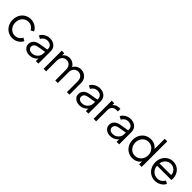

<svg xmlns="http://www.w3.org/2000/svg" viewBox="408 -2382 4018 4018"><g transform="rotate(45 2417.0 -372.5)"><path d="M55 -269Q55 -349 89 -412Q123 -475 183 -511.5Q243 -548 322 -548Q372 -548 416 -530Q460 -512 494 -481.5Q528 -451 545 -411L477 -376Q457 -419 416 -446Q375 -473 322 -473Q269 -473 226.5 -446.5Q184 -420 159.5 -373.5Q135 -327 135 -268Q135 -210 159.5 -163.5Q184 -117 226.5 -90Q269 -63 322 -63Q375 -63 415.5 -90Q456 -117 477 -162L545 -125Q528 -86 494 -55Q460 -24 416 -6Q372 12 322 12Q243 12 183 -25Q123 -62 89 -125.5Q55 -189 55 -269Z M645 -139Q645 -181 663 -215.5Q681 -250 719 -274Q757 -298 816 -308L1026 -343V-275L834 -243Q776 -233 750.5 -206Q725 -179 725 -142Q725 -106 753.5 -81Q782 -56 827 -56Q882 -56 923 -79.5Q964 -103 987 -143Q1010 -183 1010 -232V-368Q1010 -416 975 -446Q940 -476 884 -476Q835 -476 798 -451.5Q761 -427 743 -388L675 -425Q690 -459 722.5 -487Q755 -515 797 -531.5Q839 -548 884 -548Q943 -548 988.5 -525Q1034 -502 1059.5 -461.5Q1085 -421 1085 -368V0H1010V-107L1021 -96Q1007 -66 977.5 -41.5Q948 -17 908.5 -2.5Q869 12 822 12Q771 12 731 -7.5Q691 -27 668 -61Q645 -95 645 -139Z M1239 0V-536H1314V-434L1302 -449Q1324 -496 1367.5 -522Q1411 -548 1463 -548Q1525 -548 1575 -513Q1625 -478 1646 -422L1625 -421Q1645 -483 1694.5 -515.5Q1744 -548 1804 -548Q1858 -548 1903.5 -522Q1949 -496 1976.5 -450.5Q2004 -405 2004 -348V0H1929V-319Q1929 -368 1911.5 -402Q1894 -436 1864 -454.5Q1834 -473 1795 -473Q1757 -473 1726 -454.5Q1695 -436 1677 -401.5Q1659 -367 1659 -319V0H1584V-319Q1584 -368 1566.5 -402Q1549 -436 1519 -454.5Q1489 -473 1450 -473Q1411 -473 1380.5 -454.5Q1350 -436 1332 -401.5Q1314 -367 1314 -319V0Z M2125 -139Q2125 -181 2143 -215.5Q2161 -250 2199 -274Q2237 -298 2296 -308L2506 -343V-275L2314 -243Q2256 -233 2230.5 -206Q2205 -179 2205 -142Q2205 -106 2233.5 -81Q2262 -56 2307 -56Q2362 -56 2403 -79.5Q2444 -103 2467 -143Q2490 -183 2490 -232V-368Q2490 -416 2455 -446Q2420 -476 2364 -476Q2315 -476 2278 -451.5Q2241 -427 2223 -388L2155 -425Q2170 -459 2202.5 -487Q2235 -515 2277 -531.5Q2319 -548 2364 -548Q2423 -548 2468.5 -525Q2514 -502 2539.5 -461.5Q2565 -421 2565 -368V0H2490V-107L2501 -96Q2487 -66 2457.5 -41.5Q2428 -17 2388.5 -2.5Q2349 12 2302 12Q2251 12 2211 -7.5Q2171 -27 2148 -61Q2125 -95 2125 -139Z M2719 0V-536H2794V-448L2784 -461Q2803 -499 2841.5 -521Q2880 -543 2935 -543H2969V-468H2922Q2864 -468 2829 -432Q2794 -396 2794 -330V0Z M3035 -139Q3035 -181 3053 -215.5Q3071 -250 3109 -274Q3147 -298 3206 -308L3416 -343V-275L3224 -243Q3166 -233 3140.5 -206Q3115 -179 3115 -142Q3115 -106 3143.5 -81Q3172 -56 3217 -56Q3272 -56 3313 -79.5Q3354 -103 3377 -143Q3400 -183 3400 -232V-368Q3400 -416 3365 -446Q3330 -476 3274 -476Q3225 -476 3188 -451.5Q3151 -427 3133 -388L3065 -425Q3080 -459 3112.5 -487Q3145 -515 3187 -531.5Q3229 -548 3274 -548Q3333 -548 3378.5 -525Q3424 -502 3449.5 -461.5Q3475 -421 3475 -368V0H3400V-107L3411 -96Q3397 -66 3367.5 -41.5Q3338 -17 3298.5 -2.5Q3259 12 3212 12Q3161 12 3121 -7.5Q3081 -27 3058 -61Q3035 -95 3035 -139Z M3607 -268Q3607 -349 3641.5 -412Q3676 -475 3735.5 -511.5Q3795 -548 3871 -548Q3940 -548 3994 -518Q4048 -488 4079 -437L4067 -416V-757H4142V0H4067V-120L4079 -109Q4051 -51 3995.5 -19.5Q3940 12 3871 12Q3796 12 3736 -24.5Q3676 -61 3641.5 -124.5Q3607 -188 3607 -268ZM4067 -268Q4067 -326 4041.5 -372.5Q4016 -419 3972.5 -446Q3929 -473 3875 -473Q3822 -473 3779 -446Q3736 -419 3711.5 -373Q3687 -327 3687 -268Q3687 -210 3711.5 -163.5Q3736 -117 3778.5 -90Q3821 -63 3875 -63Q3929 -63 3972.5 -90Q4016 -117 4041.5 -163.5Q4067 -210 4067 -268Z M4274 -270Q4274 -351 4308 -413.5Q4342 -476 4400.5 -512Q4459 -548 4532 -548Q4590 -548 4635.5 -526.5Q4681 -505 4713 -468.5Q4745 -432 4762 -386.5Q4779 -341 4779 -293Q4779 -283 4778 -270.5Q4777 -258 4775 -245H4322V-315H4732L4696 -285Q4705 -340 4683.5 -383.5Q4662 -427 4622 -452.5Q4582 -478 4532 -478Q4482 -478 4439.5 -452Q4397 -426 4373 -379.5Q4349 -333 4354 -269Q4349 -205 4374.5 -157.5Q4400 -110 4444.5 -84Q4489 -58 4540 -58Q4599 -58 4639 -86Q4679 -114 4704 -156L4768 -122Q4752 -86 4719 -55.5Q4686 -25 4640.5 -6.5Q4595 12 4540 12Q4465 12 4404.5 -24.5Q4344 -61 4309 -125Q4274 -189 4274 -270Z"/></g></svg>

Font: Kosmopol Plus Jakarta Sans
Style: Regular
Weight: 400
Designer: Gumpita Rahayu
Foundry: Tokotype
Version: Version 2.006